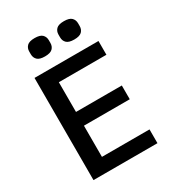

<svg xmlns="http://www.w3.org/2000/svg" viewBox="-213 -1019 1025 1136"><g transform="rotate(-30 300.0 -451.0)"><path d="M86 0V-698H523V-604H198V-401H511V-307H198V-94H523V0ZM204 -777Q167 -777 152 -792Q137 -807 137 -830V-849Q137 -872 152 -887Q167 -902 204 -902Q241 -902 256 -887Q271 -872 271 -849V-830Q271 -807 256 -792Q241 -777 204 -777ZM404 -777Q367 -777 352 -792Q337 -807 337 -830V-849Q337 -872 352 -887Q367 -902 404 -902Q441 -902 456 -887Q471 -872 471 -849V-830Q471 -807 456 -792Q441 -777 404 -777Z"/></g></svg>

Font: IBM Plex Mono Medium
Style: Regular
Weight: 500
Monospace: yes
Designer: Mike Abbink, Paul van der Laan, Pieter van Rosmalen
Foundry: Bold Monday
Version: Version 2.3